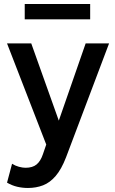

<svg xmlns="http://www.w3.org/2000/svg" viewBox="-20 -711 572 955"><path d="M119 224Q92 224 66 218Q40 212 15 197.5L40 103.5Q55.5 113.5 74 118.5Q92.5 123.5 107 123.5Q142 123.5 162 107Q182 90.5 193.5 56L210 8L15 -495H135.5L272.5 -111L406 -495H522.5L308.5 71.5Q285.5 131 257 164.2Q228.5 197.5 194 210.8Q159.5 224 119 224ZM103 -615V-691H428.5V-615Z"/></svg>

Font: Geologica Roman
Style: Regular
Weight: 400
Designer: Sindre Bremnes, Frode Helland
Foundry: Monokrom Skriftforlag AS
Version: Version 1.010;gftools[0.9.28]